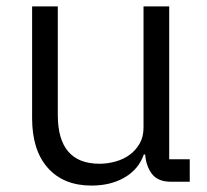

<svg xmlns="http://www.w3.org/2000/svg" viewBox="-20 -566 646 598"><path d="M265 12Q178 12 129 -43Q80 -98 80 -198V-546H160V-208Q160 -56 290 -56Q315 -56 340 -63Q365 -70 384 -84Q403 -98 415 -119Q427 -140 427 -168V-546H507V-70H571V0H512Q472 0 453.5 -24Q435 -48 432 -85H428Q412 -39 368.5 -13.5Q325 12 265 12Z"/></svg>

Font: IBM Plex Thai
Style: Regular
Weight: 400
Designer: Mike Abbink, Paul van der Laan, Pieter van Rosmalen, Ben Mitchell, Mark Frömberg
Foundry: Bold Monday
Version: Version 1.0